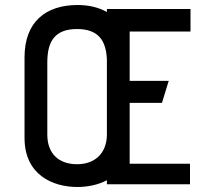

<svg xmlns="http://www.w3.org/2000/svg" viewBox="-20 -736 817 767"><path d="M739 0V-82H498V-174V-185V-325H627L654 -413H498V-506V-515V-610H741V-700H407V-688C375 -706 336 -716 290 -716C162 -716 78 -648 78 -507V-185C78 -38 190 11 289 11C329 11 371 3 407 -16V0ZM407 -193C404 -121 357 -80 288 -80C213 -80 169 -124 169 -198V-487C169 -572 200 -620 288 -620C372 -620 404 -575 407 -498Z"/></svg>

Font: Advent Pro
Style: SemiBold
Weight: 600
Designer: Andreas Kalpakidis
Foundry: Andreas Kalpakidis
Version: Version 2.002 2008